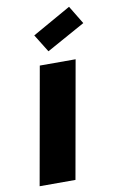

<svg xmlns="http://www.w3.org/2000/svg" viewBox="-90 -854 540 902"><g transform="rotate(-10 179.5 -403.0)"><path d="M23.9 0 123 -558.1H293.9L194.8 0ZM306.2 -806.2 358.9 -719.2 174.8 -617.2 122.1 -702.1Z"/></g></svg>

Font: SVN-Poppins
Style: Bold Italic
Weight: 700
Italic angle: -10°
Designer: Ninad Kale (Devanagari), Jonny Pinhorn (Latin)
Foundry: Indian Type Foundry
Version: Version 3.002 2017